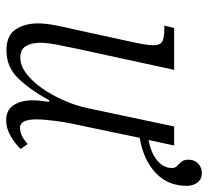

<svg xmlns="http://www.w3.org/2000/svg" viewBox="-46 -620 676 624"><g transform="rotate(90 292.0 -308.0)"><path d="M371 10Q338 10 322 -14Q306 -38 306 -76Q306 -97 311 -130H306Q272 -68 235 -29.5Q198 9 144 9Q95 9 75.5 -21Q56 -51 56 -93Q56 -117 62 -149Q68 -181 75 -209L117 -402Q127 -448 127 -468Q127 -491 114.5 -497.5Q102 -504 75 -504H63L71 -536H207L139 -223Q132 -191 125.5 -157Q119 -123 119 -100Q119 -72 130 -54Q141 -36 167 -36Q193 -36 219 -55.5Q245 -75 267.5 -107.5Q290 -140 307 -179Q324 -218 332 -257L391 -536H453L435 -453Q476 -460 501 -480.5Q526 -501 526 -529Q526 -540 519 -546Q512 -552 505.5 -560Q499 -568 499 -583Q499 -602 511.5 -614Q524 -626 542 -626Q562 -626 573 -612Q584 -598 584 -577Q584 -515 541.5 -475.5Q499 -436 428 -424L383 -209Q377 -182 372.5 -146.5Q368 -111 368 -88Q368 -35 395 -35Q409 -35 422 -41.5Q435 -48 448 -60L464 -37Q447 -19 422 -4.5Q397 10 371 10Z"/></g></svg>

Font: Noto Serif Condensed Light
Style: Italic
Weight: 300
Width: 3
Italic angle: -12°
Designer: Monotype Design Team
Foundry: Monotype Imaging Inc.
Version: Version 2.014; ttfautohint (v1.8.4.7-5d5b)